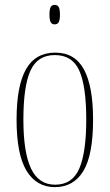

<svg xmlns="http://www.w3.org/2000/svg" viewBox="-20 -758 450 788"><path d="M205 10Q130 10 89 -57Q48 -124 48 -267Q48 -405 86.5 -473.5Q125 -542 207 -542Q287 -542 324.5 -473Q362 -404 362 -267Q362 -122 322 -56Q282 10 205 10ZM206 0Q277 0 305.5 -66.5Q334 -133 334 -267Q334 -404 305.5 -468Q277 -532 205 -532Q134 -532 105 -468Q76 -404 76 -267Q76 -132 107.5 -66Q139 0 206 0ZM204 -658Q193 -658 188 -667Q183 -676 183 -698Q183 -720 188 -729Q193 -738 204 -738Q216 -738 221 -729Q226 -720 226 -698Q226 -676 221 -667Q216 -658 204 -658Z"/></svg>

Font: Noto Serif Display ExtraCondensed Thin
Style: Regular
Weight: 100
Width: 2
Designer: Monotype Design Team
Foundry: Monotype Imaging Inc.
Version: Version 2.009